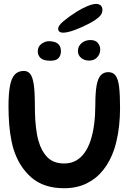

<svg xmlns="http://www.w3.org/2000/svg" viewBox="-20 -959 695 997"><path d="M312.6 18.4Q207.1 18.4 142.9 -37.5Q78.6 -93.3 50.1 -185.2Q44.4 -204.4 40.1 -224.9Q35.8 -245.5 32.8 -267Q29.8 -288.6 27.9 -311.2Q26 -333.9 25.1 -357.4Q24.1 -380.9 24.1 -405.2Q24.1 -473.4 32 -514.1Q39.9 -554.8 57.6 -572.8Q75.4 -590.7 104.1 -590.7Q124.2 -590.7 136.7 -575.3Q149.2 -560 155.1 -521.7Q161 -483.4 161 -414.2Q161 -393.6 161.6 -373.3Q162.1 -352.9 163.4 -333.7Q164.8 -314.4 166.9 -296Q169 -277.6 172.1 -260.7Q175.2 -243.7 179.7 -228.4Q194.4 -175 226 -142.5Q257.6 -110.1 313.4 -110.1Q348.4 -110.1 374.7 -125Q400.9 -139.9 419.5 -166.3Q438.1 -192.8 449.8 -227.7Q456.5 -247.6 461.3 -269.8Q466.2 -292.1 469.1 -315.9Q472.1 -339.7 473.5 -364.6Q475 -389.4 475 -414.5Q475 -479.4 481.9 -516.5Q488.9 -553.5 503.9 -569Q519 -584.4 542.4 -584.4Q567.5 -584.4 580.6 -566Q593.8 -547.6 598.6 -506.9Q603.4 -466.2 603.4 -399.6Q603.4 -375.8 602.2 -352.7Q600.9 -329.6 598.6 -307.2Q596.2 -284.9 592.5 -263.6Q588.8 -242.3 583.9 -222.1Q579.1 -201.8 572.6 -182.6Q552.3 -122.1 516.6 -76.9Q480.9 -31.7 430 -6.7Q379.2 18.4 312.6 18.4ZM242.3 -643.6Q206.4 -643.6 191.2 -657.3Q176.1 -671.1 176.1 -692.1Q176.1 -717.2 195.2 -731.2Q214.3 -745.1 234.4 -745.1Q250.6 -745.1 264.9 -740.4Q279.1 -735.8 287.8 -724.2Q296.4 -712.7 296.4 -691.8Q296.4 -671.6 284.1 -657.6Q271.8 -643.6 242.3 -643.6ZM443.1 -644.4Q417.6 -644.4 401.1 -658.5Q384.6 -672.6 384.6 -693.6Q384.6 -718.9 403.6 -735Q422.5 -751.1 450 -751.1Q475.4 -751.1 487.9 -736.2Q500.4 -721.2 500.4 -702Q500.4 -678.3 484.6 -661.4Q468.8 -644.4 443.1 -644.4ZM307 -789.3Q296 -789.3 289 -794.3Q282 -799.4 282 -810.9Q282 -825.5 309.5 -848.8Q337.1 -872.2 378.2 -898.3Q405.4 -915.2 433.1 -926.9Q460.9 -938.6 478.2 -938.6Q494 -938.6 503 -930.7Q511.9 -922.8 511.9 -906.2Q511.9 -886.8 493.3 -870.1Q474.6 -853.3 441.1 -835.8Q405.5 -817.1 368 -803.2Q330.4 -789.3 307 -789.3Z"/></svg>

Font: Gluten Thin
Style: Regular
Weight: 100
Designer: Tyler Finck
Foundry: Etcetera Type Company
Version: Version 1.300